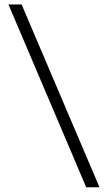

<svg xmlns="http://www.w3.org/2000/svg" viewBox="-20 -783 468 833"><path d="M354.1 29.6 16.7 -763.5H73.8L411.7 29.6Z"/></svg>

Font: Roundo Variable
Style: Regular
Weight: 200
Designer: Shiva Nallaperumal
Foundry: Indian Type Foundry
Version: Version 2.000